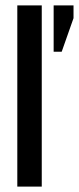

<svg xmlns="http://www.w3.org/2000/svg" viewBox="-20 -689 291 709"><path d="M178.1 -669H251.5V-622L207.8 -497.9H178.1ZM134.2 0H43.9V-669H134.2Z"/></svg>

Font: Teko Variable Light
Style: Regular
Weight: 300
Designer: Manushi Parikh, Jonny Pinhorn
Foundry: Indian Type Foundry
Version: Version 3.000